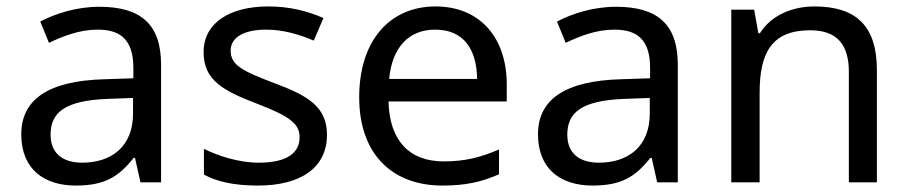

<svg xmlns="http://www.w3.org/2000/svg" viewBox="-20 -566 2823 596"><path d="M288 -545C218 -545 152 -524 105 -499L132 -433C176 -454 227 -474 283 -474C353 -474 394 -444 394 -355V-323L303 -320C128 -315 46 -256 46 -149C46 -40 118 10 215 10C305 10 348 -17 395 -76H399L416 0H480V-365C480 -490 418 -545 288 -545ZM314 -259 393 -262V-214C393 -110 325 -61 235 -61C177 -61 137 -88 137 -148C137 -216 180 -254 314 -259Z M995 -148C995 -234 936 -269 834 -307C731 -346 696 -364 696 -409C696 -449 735 -474 807 -474C859 -474 909 -459 954 -440L984 -510C934 -532 878 -546 813 -546C693 -546 612 -495 612 -404C612 -316 674 -284 778 -244C883 -204 910 -180 910 -140C910 -92 872 -61 783 -61C720 -61 655 -83 613 -104V-24C654 -2 706 10 781 10C912 10 995 -44 995 -148Z M1332 -546C1190 -546 1095 -440 1095 -264C1095 -85 1200 10 1353 10C1426 10 1474 -1 1529 -25V-102C1473 -78 1425 -65 1357 -65C1250 -65 1189 -130 1186 -251H1553V-304C1553 -450 1469 -546 1332 -546ZM1331 -474C1420 -474 1460 -412 1461 -321H1188C1197 -417 1247 -474 1331 -474Z M1892 -545C1822 -545 1756 -524 1709 -499L1736 -433C1780 -454 1831 -474 1887 -474C1957 -474 1998 -444 1998 -355V-323L1907 -320C1732 -315 1650 -256 1650 -149C1650 -40 1722 10 1819 10C1909 10 1952 -17 1999 -76H2003L2020 0H2084V-365C2084 -490 2022 -545 1892 -545ZM1918 -259 1997 -262V-214C1997 -110 1929 -61 1839 -61C1781 -61 1741 -88 1741 -148C1741 -216 1784 -254 1918 -259Z M2508 -546C2440 -546 2374 -519 2339 -463H2334L2321 -536H2250V0H2338V-278C2338 -403 2376 -472 2495 -472C2577 -472 2615 -429 2615 -343V0H2702V-349C2702 -487 2636 -546 2508 -546Z"/></svg>

Font: Noto Sans Hebrew Droid
Style: Bold
Weight: 700
Designer: Monotype Design Team
Foundry: Monotype Imaging Inc.
Version: Version 1.100